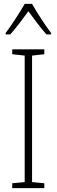

<svg xmlns="http://www.w3.org/2000/svg" viewBox="-20 -1061 291 988"><path d="M145 -1041H107C83 -998 37 -928 9 -891V-884H33C62 -916 99 -966 126 -1003C154 -965 189 -917 219 -884H243V-891C220 -920 170 -996 145 -1041ZM208 -93V-118L145 -124V-775L208 -782V-807H43V-782L107 -775V-124L43 -118V-93Z"/></svg>

Font: Noto Sans Kannada UI Condensed ExtraLight
Style: Regular
Weight: 200
Width: 3
Designer: Jelle Bosma - Monotype Design Team
Foundry: Monotype Imaging Inc.
Version: Version 2.005